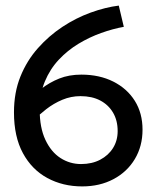

<svg xmlns="http://www.w3.org/2000/svg" viewBox="-20 -654 560 687"><path d="M69 -285 94 -218Q118 -242 145 -263Q172 -284 203 -297Q234 -310 268 -310Q309 -310 338.5 -294.5Q368 -279 384.5 -251Q401 -223 401 -185Q401 -151 384.5 -124.5Q368 -98 338.5 -82.5Q309 -67 270 -67Q230 -67 196.5 -88.5Q163 -110 142.5 -153.5Q122 -197 122 -261Q122 -318 140.5 -362.5Q159 -407 190.5 -440.5Q222 -474 261 -497.5Q300 -521 342 -536Q384 -551 423 -558L405 -634Q357 -628 304.5 -609Q252 -590 203.5 -558Q155 -526 115.5 -481.5Q76 -437 53 -380Q30 -323 30 -252Q30 -165 62 -106Q94 -47 149.5 -17Q205 13 274 13Q337 13 386 -13Q435 -39 462.5 -85Q490 -131 490 -190Q490 -249 462.5 -293Q435 -337 385.5 -362Q336 -387 271 -387Q227 -387 192 -373Q157 -359 127.5 -336Q98 -313 69 -285Z"/></svg>

Font: Catamaran Medium
Style: Regular
Weight: 500
Designer: Pria Ravichandran
Version: Version 2.000